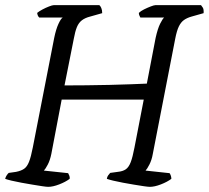

<svg xmlns="http://www.w3.org/2000/svg" viewBox="-28 -724 809 744"><path d="M159 0Q152 0 135.5 -2.5Q119 -5 98 -8.5Q77 -12 55 -16Q33 -20 16.5 -24Q0 -28 -8 -31Q-6 -39 -1.5 -45.5Q3 -52 6 -54L34 -58Q54 -62 65.5 -70Q77 -78 84.5 -97Q92 -116 99 -152L182 -577Q189 -611 198.5 -631.5Q208 -652 215 -656H124Q121 -659 119 -663Q117 -667 116 -674Q123 -680 136 -687Q149 -694 162 -699Q175 -704 180 -704H357Q361 -701 364.5 -693Q368 -685 368 -673L322 -660Q302 -655 289.5 -645.5Q277 -636 270 -619Q263 -602 258 -574L222 -393Q261 -393 306.5 -393.5Q352 -394 396.5 -395Q441 -396 479 -397.5Q517 -399 541 -400L575 -577Q583 -613 592.5 -632Q602 -651 608 -656H516Q515 -658 512.5 -663Q510 -668 510 -674Q517 -681 530 -687.5Q543 -694 556 -699Q569 -704 574 -704H751Q753 -701 757.5 -695Q762 -689 761 -673L715 -660Q697 -655 685 -646.5Q673 -638 665 -621.5Q657 -605 651 -574L564 -127Q560 -104 551 -86.5Q542 -69 536 -63L629 -53Q631 -51 633.5 -44.5Q636 -38 636 -31Q620 -19 595.5 -9.5Q571 0 553 0Q546 0 529 -2.5Q512 -5 491 -8.5Q470 -12 448.5 -16Q427 -20 410.5 -24Q394 -28 386 -31Q387 -39 391.5 -45Q396 -51 399 -54L428 -58Q448 -60 459.5 -68Q471 -76 478.5 -95.5Q486 -115 493 -152L529 -338H211L171 -128Q166 -103 157 -86Q148 -69 142 -63L236 -53Q238 -49 240.5 -43.5Q243 -38 242 -31Q226 -19 201.5 -9.5Q177 0 159 0Z"/></svg>

Font: Texturina Medium 12pt Light
Style: Italic
Weight: 300
Italic angle: -11°
Version: Version 1.002